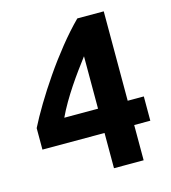

<svg xmlns="http://www.w3.org/2000/svg" viewBox="-105 -778 769 863"><g transform="rotate(-15 280.0 -346.5)"><path d="M319 0V-164H30V-264Q52 -308 85 -363Q118 -418 158.5 -477Q199 -536 244 -592Q289 -648 334 -693H457V-277H532V-164H457V0ZM162 -277H319V-521Q300 -496 278.5 -466.5Q257 -437 236 -405.5Q215 -374 196 -341.5Q177 -309 162 -277Z"/></g></svg>

Font: Ubuntu Sans Mono
Style: Bold
Weight: 700
Monospace: yes
Designer: Dalton Maag Ltd
Foundry: Dalton Maag Ltd
Version: Version 1.006